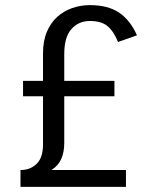

<svg xmlns="http://www.w3.org/2000/svg" viewBox="-20 -730 580 750"><path d="M331 -648Q287 -648 259 -616.5Q231 -585 231 -519V-414H427V-354H231V-172Q231 -135 219 -108.5Q207 -82 181 -66H472V0H60V-66H67Q102 -68 125 -92Q148 -116 148 -166V-354H70V-414H148V-521Q148 -570 163 -605.5Q178 -641 203.5 -664Q229 -687 262 -698.5Q295 -710 331 -710Q402 -710 445.5 -680.5Q489 -651 515 -592L441 -566Q424 -608 400 -628Q376 -648 331 -648Z"/></svg>

Font: Carrois Gothic SC
Style: Regular
Weight: 400
Designer: Ralph du Carrois
Foundry: Ralph du Carrois
Version: Version 1.002